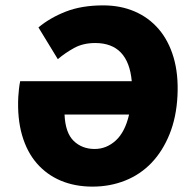

<svg xmlns="http://www.w3.org/2000/svg" viewBox="-20 -682 724 714"><path d="M220 -256Q223 -188 254 -158Q285 -128 332 -128Q376 -128 410.5 -159.5Q445 -191 460 -256ZM123 -580Q166 -616 225 -639Q284 -662 364 -662Q428 -662 480.5 -639.5Q533 -617 570 -574Q607 -531 625.5 -468.5Q644 -406 640 -326Q636 -246 610.5 -183Q585 -120 543.5 -76.5Q502 -33 445.5 -10.5Q389 12 324 12Q259 12 206.5 -10Q154 -32 117 -74.5Q80 -117 62 -179.5Q44 -242 48 -322Q49 -336 50.5 -350.5Q52 -365 55 -380H470Q457 -522 334 -522Q289 -522 255.5 -503.5Q222 -485 195 -462Z"/></svg>

Font: Kilde Sans Black
Style: Regular
Weight: 900
Italic angle: -3°
Designer: Paul D. Hunt
Foundry: Adobe Systems Incorporated
Version: Version 1.050;PS Version 1.000;hotconv 1.0.70;makeotf.lib2.5